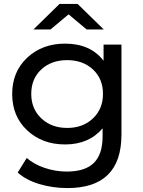

<svg xmlns="http://www.w3.org/2000/svg" viewBox="-20 -757 730 977"><path d="M421 -607 329 -684 237 -607H150L283 -737H375L508 -607ZM507 -448V-530H598V-72Q598 200 323 200Q248 200 180 179.5Q112 159 70 121L116 47Q153 79 207.5 97.5Q262 116 320 116Q413 116 457.5 72Q502 28 502 -62V-104Q433 -22 311 -22Q195 -22 118.5 -93.5Q42 -165 42 -279Q42 -392 118.5 -463.5Q195 -535 311 -535Q440 -535 507 -448ZM504 -279Q504 -356 453 -403.5Q402 -451 322 -451Q241 -451 190 -403.5Q139 -356 139 -279Q139 -203 190.5 -154.5Q242 -106 322 -106Q402 -106 453 -154.5Q504 -203 504 -279Z"/></svg>

Font: false
Style: Regular
Weight: 500
Designer: Julieta Ulanovsky
Foundry: Julieta Ulanovsky
Version: Version 7.222;hotconv 1.0.109;makeotfexe 2.5.65596